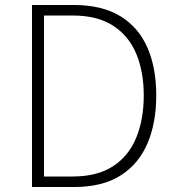

<svg xmlns="http://www.w3.org/2000/svg" viewBox="-20 -748 706 768"><path d="M108 0V-728H275Q388 -728 461 -683.5Q534 -639 569.5 -558Q605 -477 605 -366Q605 -256 569.5 -173.5Q534 -91 461.5 -45.5Q389 0 277 0ZM156 -42H270Q369 -42 432 -83Q495 -124 525 -197.5Q555 -271 555 -366Q555 -461 525 -533Q495 -605 432 -645.5Q369 -686 270 -686H156Z"/></svg>

Font: Noto Sans SC Thin ExtraLight
Style: Regular
Weight: 250
Version: Version 2.004-H2;hotconv 1.0.118;makeotfexe 2.5.65603